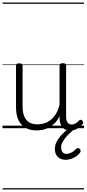

<svg xmlns="http://www.w3.org/2000/svg" viewBox="-20 -1016 686 1522"><path d="M270 18Q222 18 185 -1.5Q148 -21 127.5 -61.5Q107 -102 107 -166V-496Q107 -505 113 -509.5Q119 -514 132 -514Q146 -514 152.5 -509.5Q159 -505 159 -496V-171Q159 -127 171.5 -95.5Q184 -64 210 -47Q236 -30 277 -30Q306 -30 333 -39Q360 -48 383 -66.5Q406 -85 424 -115Q442 -145 452 -186V-496Q452 -506 458.5 -510.5Q465 -515 479 -515Q492 -515 498 -510.5Q504 -506 504 -496V-93Q504 -73 508.5 -58.5Q513 -44 523 -36.5Q533 -29 547 -29Q557 -29 567 -32.5Q577 -36 587 -43Q597 -50 607 -61Q613 -67 620 -66.5Q627 -66 633 -59Q638 -54 639.5 -47Q641 -40 636 -34Q625 -19 609 -7Q593 5 575 12Q557 19 537 19Q517 19 502 13Q487 7 476 -5Q465 -17 459 -35Q453 -53 452 -76V-97Q437 -63 415.5 -41Q394 -19 370 -6Q346 7 320.5 12.5Q295 18 270 18ZM501 251Q464 251 439.5 229Q415 207 415 164Q415 139 425 116Q435 93 453 70.5Q471 48 495.5 26.5Q520 5 549 -16H594V-11Q570 7 547.5 26.5Q525 46 506.5 67Q488 88 476.5 109Q465 130 465 152Q465 178 476.5 191Q488 204 508 204Q523 204 543.5 194.5Q564 185 584 164Q590 158 597 157.5Q604 157 610 163Q618 169 619 177.5Q620 186 615 193Q603 211 583.5 224Q564 237 542 244Q520 251 501 251ZM0 476H646V486H0ZM0 -20H646V0H0ZM0 -505H646V-500H0ZM0 -996H646V-986H0Z"/></svg>

Font: Playwrite PL Guides
Style: Regular
Weight: 400
Designer: Veronika Burian, José Scaglione
Foundry: TypeTogether
Version: Version 1.003